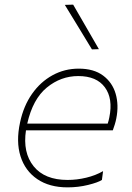

<svg xmlns="http://www.w3.org/2000/svg" viewBox="-20 -799 568 828"><path d="M271.5 9Q193 9 140.8 -26.5Q88.5 -62 68.5 -125Q48.5 -188 66.5 -271Q81.5 -342 118 -394Q154.5 -446 206.5 -474.5Q258.5 -503 319.5 -503Q384.5 -503 424.5 -473.2Q464.5 -443.5 478.8 -394.5Q493 -345.5 481.5 -288Q479.5 -277 475 -262.2Q470.5 -247.5 466.5 -237H92Q77.5 -141 125 -82Q172.5 -23 271.5 -23Q312 -23 352.2 -32.8Q392.5 -42.5 424.5 -61L419.5 -23Q402.5 -12 360 -1.5Q317.5 9 271.5 9ZM317.5 -471Q242.5 -471 182 -421.5Q121.5 -372 97.5 -266H444.5Q449 -279.5 451.5 -293Q468 -374 432.2 -422.5Q396.5 -471 317.5 -471ZM376.5 -586Q347.5 -634 318.2 -682Q289 -730 259.5 -778L295.5 -779Q351 -684 406.5 -587Z"/></svg>

Font: Commissioner Thin
Style: Italic
Weight: 100
Italic angle: -12°
Designer: Kostas Bartsokas
Foundry: Kostas Bartsokas
Version: Version 1.000; ttfautohint (v1.8.3)